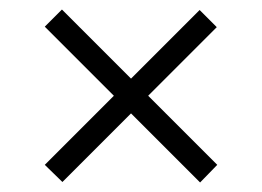

<svg xmlns="http://www.w3.org/2000/svg" viewBox="-20 -431 550 403"><path d="M255 -193 111 -49 74 -85 219 -230 74 -375 110 -411 255 -266 399 -410 435 -374 291 -230 436 -85 400 -48Z"/></svg>

Font: QiushuiShotai Bright
Style: Regular
Weight: 400
Designer: Christian Thalmann (Catharsis Fonts)
Version: Version 1.250;